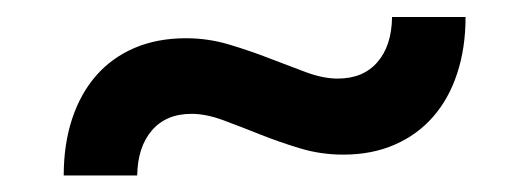

<svg xmlns="http://www.w3.org/2000/svg" viewBox="-20 -409 620 226"><path d="M377.5 -316.5Q407.5 -316.5 424.2 -335.8Q441 -355 441.5 -389H528Q528 -352.5 518.2 -322.8Q508.5 -293 490 -271.8Q471.5 -250.5 444.8 -238.8Q418 -227 384 -227Q357.5 -227 332.8 -234.5Q308 -242 285.5 -251Q263 -260 242.8 -267.5Q222.5 -275 205.5 -275Q175.5 -275 158.8 -255.5Q142 -236 141.5 -202.5H55Q55 -239 64.8 -268.8Q74.5 -298.5 93 -319.8Q111.5 -341 138.2 -352.5Q165 -364 199 -364Q225 -364 250 -356.5Q275 -349 297.5 -340.2Q320 -331.5 340.2 -324Q360.5 -316.5 377.5 -316.5Z"/></svg>

Font: Lato
Style: Regular
Weight: 600
Designer: Lukasz Dziedzic
Foundry: tyPoland Lukasz Dziedzic
Version: Version 2.006; 2014-01-15; ttfautohint (v1.4.1)